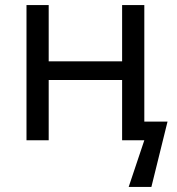

<svg xmlns="http://www.w3.org/2000/svg" viewBox="-20 -556 702 761"><path d="M85 0V-536H173V-313H464V-536H552V-74H644L580 185H490L552 0H464V-239H173V0Z"/></svg>

Font: Apis
Style: Regular
Weight: 400
Designer: Monotype Design Team
Foundry: Monotype Imaging Inc.
Version: Version 2.000; build 0001